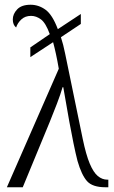

<svg xmlns="http://www.w3.org/2000/svg" viewBox="-20 -790 480 810"><path d="M228 -500Q222 -535 216 -562.5Q210 -590 204 -612L108 -549V-590L190 -646Q173 -693 153 -708Q133 -723 111 -723Q86 -723 70 -708Q54 -693 48 -674Q34 -685 34 -708Q34 -731 52.5 -750.5Q71 -770 109 -770Q143 -770 172 -749Q201 -728 224 -667L321 -731V-689L237 -633Q242 -618 246.5 -600.5Q251 -583 255 -563L329 -204Q343 -137 358.5 -100Q374 -63 392.5 -47.5Q411 -32 433 -32H437V0H425Q370 0 347 -26Q324 -52 307 -111Q299 -142 290 -186Q281 -230 272.5 -276.5Q264 -323 257.5 -362Q251 -401 247 -422H244Q236 -394 220 -352Q204 -310 190 -276L76 0H9Z"/></svg>

Font: Noto Serif Condensed Light
Style: Regular
Weight: 300
Width: 3
Designer: Monotype Design Team
Foundry: Monotype Imaging Inc.
Version: Version 2.013